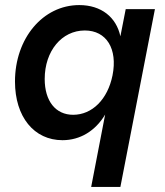

<svg xmlns="http://www.w3.org/2000/svg" viewBox="-20 -536 651 756"><path d="M226 16C296 16 356 -21 394 -85L339 200H454L590 -500H475L454 -393C438 -468 379 -516 292 -516C149 -516 39 -385 39 -215C39 -76 114 16 226 16ZM268 -84C199 -84 156 -138 156 -225C156 -335 223 -416 314 -416C399 -416 444 -344 423 -239C404 -145 343 -84 268 -84Z"/></svg>

Font: Uncut Sans Semibold Italic
Style: Regular
Weight: 600
Italic angle: -11°
Designer: Kasper Nordkvist
Foundry: UNCUT.wtf
Version: Version 1.304;Glyphs 3.2 (3246)